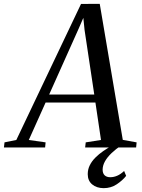

<svg xmlns="http://www.w3.org/2000/svg" viewBox="-88 -768 737 1000"><path d="M-67.5 0 -64.5 -26.5 -3 -39 334 -747.5 431.5 -748 551.5 -39.5 623.5 -26.5 621 0H355.5L358.5 -26.5L438 -39L409 -234H149.5L62 -39L149.5 -26.5L147 0ZM168 -275.5H403L352.5 -611.5L346 -675L322 -619.5ZM451.5 212Q414.5 211.5 391.8 192.2Q369 173 369 139Q369 114 379.8 92.5Q390.5 71 408.8 52.8Q427 34.5 450.2 18.5Q473.5 2.5 498 -11L523 -23L545 -12Q515 8.5 493 29.5Q471 50.5 459 71.8Q447 93 446.5 115Q446.5 135 457 145Q467.5 155 486 155Q504.5 155 522.5 147.2Q540.5 139.5 558.5 122.5L569 148Q550.5 171.5 520.2 191.8Q490 212 451.5 212Z"/></svg>

Font: Merriweather 96pt
Style: Italic
Weight: 400
Italic angle: -7.8°
Version: Version 2.101